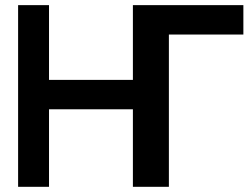

<svg xmlns="http://www.w3.org/2000/svg" viewBox="-20 -720 958 740"><path d="M49.8 0V-700.2H168.9V-412.1H492.2V-700.2H918V-586.9H630.9V0H492.2V-298.8H168.9V0Z"/></svg>

Font: Cakra Normal
Style: Regular
Weight: 400
Designer: Lucia Kollert, Vojtech Kollert
Foundry: OoM Type
Version: Version 1.000;Glyphs 3.1.1 (3148)